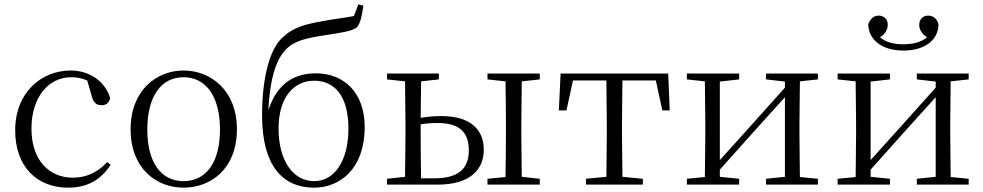

<svg xmlns="http://www.w3.org/2000/svg" viewBox="-20 -851 4531 885"><path d="M294 14C387 14 446 -25 490 -91L474 -104C429 -55 376 -32 316 -32C204 -32 125 -115 125 -258C125 -404 204 -495 308 -495C333 -495 357 -491 382 -480L403 -408C410 -379 423 -366 449 -366C469 -366 482 -376 488 -399C464 -477 392 -526 306 -526C172 -526 50 -426 50 -250C50 -85 148 14 294 14Z M826 14C953 14 1072 -74 1072 -255C1072 -435 951 -526 826 -526C702 -526 582 -435 582 -255C582 -75 700 14 826 14ZM826 -16C723 -16 659 -101 659 -254C659 -407 723 -495 826 -495C929 -495 994 -407 994 -254C994 -101 929 -16 826 -16Z M1428 -16C1334 -16 1264 -106 1264 -259C1264 -403 1335 -479 1428 -479C1522 -479 1586 -409 1586 -258C1586 -110 1522 -16 1428 -16ZM1428 14C1545 14 1661 -71 1661 -265C1661 -429 1561 -513 1436 -513C1320 -513 1252 -450 1217 -343C1225 -504 1258 -588 1306 -631C1343 -664 1394 -676 1481 -689C1549 -700 1606 -707 1626 -726C1641 -744 1648 -777 1655 -825L1632 -831L1611 -777C1570 -769 1516 -763 1470 -754C1385 -739 1330 -725 1280 -676C1220 -619 1188 -485 1188 -319C1188 -88 1282 14 1428 14Z M1764 0H1997C2149 0 2210 -71 2210 -161C2210 -248 2155 -316 2014 -316C1982 -316 1950 -313 1919 -308L1921 -476L2003 -485V-512H1764V-485L1847 -476L1849 -285V-227L1847 -36L1764 -27ZM1919 -278C1944 -282 1970 -284 1997 -284C2096 -284 2141 -243 2141 -158C2141 -69 2088 -29 1981 -29H1921C1920 -84 1919 -170 1919 -227ZM2227 -485 2310 -476C2311 -420 2312 -339 2312 -285V-227C2312 -173 2311 -91 2310 -35L2227 -27V0H2468V-27L2385 -36L2383 -227V-285L2385 -476L2468 -485V-512H2227Z M2774 0H2943V-27L2849 -36L2847 -227V-285L2849 -480H3003L3033 -342H3067L3060 -512H2564L2556 -342H2591L2621 -480H2775L2777 -285V-227L2775 -36L2681 -27V0Z M3511 -485 3598 -475V-447L3434 -264L3298 -113V-475L3387 -485V-512H3146V-485L3229 -476L3231 -285V-227L3229 -35L3146 -27V0H3387V-27L3298 -36V-69L3458 -248L3598 -403V-36L3511 -27V0H3750V-27L3667 -35L3665 -227V-285L3667 -476L3750 -485V-512H3511Z M4144 -618C4244 -618 4305 -667 4306 -739C4299 -764 4283 -779 4258 -779C4235 -779 4217 -763 4217 -737C4217 -714 4230 -694 4253 -679C4224 -655 4186 -647 4144 -647C4102 -647 4065 -655 4036 -679C4059 -693 4072 -714 4072 -737C4072 -763 4054 -779 4030 -779C4007 -779 3991 -764 3982 -739C3984 -667 4045 -618 4144 -618ZM4206 -485 4293 -475V-447L4129 -264L3993 -113V-475L4082 -485V-512H3841V-485L3924 -476L3926 -285V-227L3924 -35L3841 -27V0H4082V-27L3993 -36V-69L4153 -248L4293 -403V-36L4206 -27V0H4445V-27L4362 -35L4360 -227V-285L4362 -476L4445 -485V-512H4206Z"/></svg>

Font: Noto Serif KR Light
Style: Regular
Weight: 300
Designer: Ryoko NISHIZUKA 西塚涼子 (kana & ideographs); Frank Grießhammer (Latin, Greek & Cyrillic); Wenlong ZHANG 张文龙 (bopomofo); San
Foundry: Adobe
Version: Version 2.001;hotconv 1.1.0;makeotfexe 2.6.0